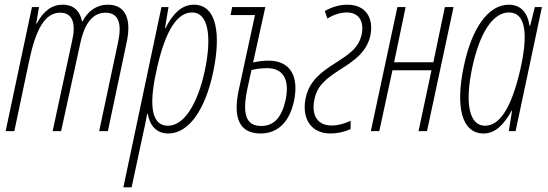

<svg xmlns="http://www.w3.org/2000/svg" viewBox="-20 -558 2330 817"><path d="M4 0H41L104 -299C133 -436 172 -504 236 -504C289 -504 304 -458 287 -385L204 0H240L323 -380C337 -442 366 -504 429 -504C485 -504 499 -457 483 -381L402 0H439L520 -383C539 -476 515 -538 439 -538C391 -538 354 -511 331 -467H329C321 -511 293 -538 247 -538C201 -538 165 -512 136 -457H134L146 -528H116Z M505 239H540L590 6C596 -20 602 -48 606 -73H609C617 -25 645 10 696 10C785 10 854 -94 887 -251C921 -411 903 -538 805 -538C754 -538 716 -501 684 -438H682L697 -528H667ZM695 -23C614 -23 617 -136 649 -272C684 -426 733 -505 797 -505C868 -505 882 -400 851 -255C821 -117 764 -23 695 -23Z M1089 10C1162 10 1212 -39 1231 -128C1252 -228 1220 -300 1122 -300C1099 -300 1072 -296 1057 -292L1109 -528H968L961 -494H1065L997 -180C969 -54 1000 10 1089 10ZM1033 -182 1050 -260C1070 -265 1096 -268 1116 -268C1185 -268 1214 -220 1195 -131C1178 -57 1145 -22 1092 -22C1028 -22 1009 -69 1033 -182Z M1387 10C1414 10 1445 4 1472 -9V-44C1447 -32 1418 -24 1391 -24C1329 -24 1304 -70 1318 -135C1329 -192 1365 -222 1429 -263C1488 -300 1540 -337 1556 -406C1571 -480 1538 -538 1458 -538C1427 -538 1393 -529 1362 -511L1373 -479C1399 -495 1428 -505 1455 -505C1508 -505 1530 -467 1519 -412C1506 -351 1461 -325 1406 -289C1344 -250 1296 -212 1281 -142C1263 -59 1299 10 1387 10Z M1558 0H1594L1650 -259H1816L1761 0H1797L1910 -528H1873L1824 -293H1657L1706 -528H1671Z M2038 10C2087 10 2124 -27 2157 -87H2159L2145 0H2174L2286 -528H2256L2236 -449H2233C2226 -500 2199 -538 2145 -538C2056 -538 1987 -435 1954 -278C1917 -104 1944 10 2038 10ZM2044 -23C1978 -23 1956 -114 1990 -273C2021 -416 2076 -505 2146 -505C2217 -505 2229 -413 2193 -258C2156 -100 2107 -23 2044 -23Z"/></svg>

Font: Noto Sans ExtraCondensed ExtraLight
Style: Italic
Weight: 200
Width: 2
Italic angle: -12°
Designer: Monotype Design Team
Foundry: Monotype Imaging Inc.
Version: Version 2.013